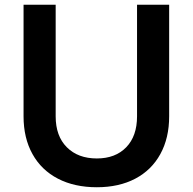

<svg xmlns="http://www.w3.org/2000/svg" viewBox="-20 -777 810 807"><path d="M387 -111Q465 -111 510.5 -158Q556 -205 556 -288V-757H691V-288Q691 -197 654 -129.5Q617 -62 548.5 -26Q480 10 387 10Q293 10 223.5 -26Q154 -62 116.5 -129.5Q79 -197 79 -288V-757H214V-288Q214 -205 261 -158Q308 -111 387 -111Z"/></svg>

Font: Montserrat arm2 Medium
Style: Regular
Weight: 500
Designer: Julieta Ulanovsky
Foundry: Julieta Ulanovsky
Version: Version 6.000